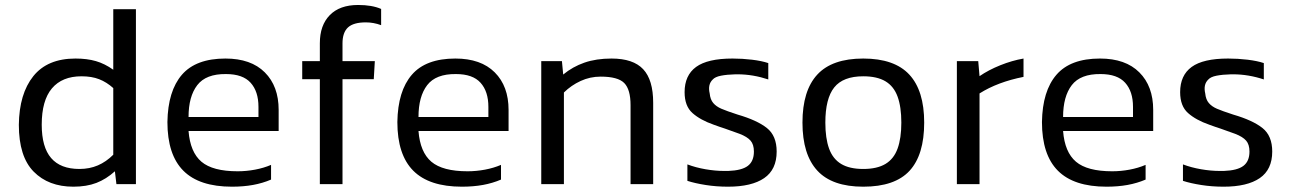

<svg xmlns="http://www.w3.org/2000/svg" viewBox="-20 -725 5084 756"><path d="M432.4 -50.6 438.4 0H515.2V-688.9H426V-450.4Q392.5 -474.3 357.5 -484.4Q322.6 -494.5 277.1 -494.5Q166.8 -494.5 111.2 -425.1Q55.6 -355.7 54.2 -233.5Q54.2 -108.5 112.6 -49.2Q171 10.1 268.8 10.1Q320.8 10.1 359.6 -4.8Q398.4 -19.8 432.4 -50.6ZM144.3 -233.9Q144.3 -329.5 184.5 -377.1Q224.7 -424.6 301 -424.6Q341 -424.6 370.4 -413.1Q399.8 -401.7 426 -378.2V-115.8Q398 -87.8 365.3 -73.8Q332.7 -59.7 292.7 -59.7Q218.3 -59.7 181.3 -102.7Q144.3 -145.7 144.3 -233.9Z M1047.3 -17.9V-75.8Q1018.4 -63.4 984.1 -57Q949.9 -50.6 915.9 -50.6Q817.6 -50.6 773.2 -88.2Q728.9 -125.9 722.4 -209.1H1077.2V-292.3Q1077.2 -385.6 1022.7 -440Q968.3 -494.5 867.6 -494.5Q751.4 -494.5 696.2 -430.6Q641.1 -366.7 639.2 -244.5Q639.2 -115.8 702 -52.8Q764.7 10.1 893.4 10.1Q938.4 10.1 976.3 3.2Q1014.2 -3.7 1047.3 -17.9ZM869.9 -433.4Q936.1 -433.4 966.9 -399.1Q997.7 -364.9 997.7 -304.2V-264.2H722.4Q722.4 -345.1 756.7 -389.7Q790.9 -434.3 869.9 -433.4Z M1328.6 0V-413.1H1451.7L1455.9 -484.4H1328.6V-554.2Q1328.6 -597 1350.2 -617Q1371.8 -636.9 1420.5 -636.9Q1450.8 -636.9 1480.7 -625.9V-689.8Q1444.9 -705.4 1390.2 -705.4Q1317.6 -705.4 1278.5 -665.4Q1239.4 -625.5 1239.4 -554.7V-484.4H1170V-413.1H1239.4V0Z M1952.7 -17.9V-75.8Q1923.7 -63.4 1889.5 -57Q1855.2 -50.6 1821.2 -50.6Q1722.9 -50.6 1678.5 -88.2Q1634.2 -125.9 1627.8 -209.1H1982.5V-292.3Q1982.5 -385.6 1928.1 -440Q1873.6 -494.5 1773 -494.5Q1656.7 -494.5 1601.6 -430.6Q1546.4 -366.7 1544.6 -244.5Q1544.6 -115.8 1607.3 -52.8Q1670 10.1 1798.7 10.1Q1843.7 10.1 1881.7 3.2Q1919.6 -3.7 1952.7 -17.9ZM1775.3 -433.4Q1841.5 -433.4 1872.2 -399.1Q1903 -364.9 1903 -304.2V-264.2H1627.8Q1627.8 -345.1 1662 -389.7Q1696.2 -434.3 1775.3 -433.4Z M2200.4 0V-360.8Q2229.3 -389.2 2266.3 -406.2Q2303.3 -423.3 2345.1 -423.3Q2413.1 -423.3 2438 -398Q2462.8 -372.7 2462.8 -311.1V0H2551.9V-320.3Q2551.9 -410.4 2512.6 -452.4Q2473.3 -494.5 2387.9 -494.5Q2327.7 -494.5 2281.2 -478.4Q2234.8 -462.3 2197.6 -431.5L2192.6 -484.4H2111.2V0Z M3038.1 -128.2Q3038.1 -190.3 2999.8 -220.8Q2961.4 -251.4 2884.2 -273.9Q2840.5 -288.1 2820.3 -296.9Q2800.1 -305.6 2788.4 -319.4Q2776.7 -333.2 2774.4 -357.1Q2766.1 -392.5 2786.3 -411.8Q2795.5 -422.3 2818.7 -426.9Q2841.9 -431.5 2875.9 -432.4Q2880.5 -432.4 2884.7 -432.4Q2914.5 -432.4 2945.3 -427.2Q2976.1 -421.9 3005.1 -412.2V-476.6Q2979.3 -485.3 2941.2 -489.9Q2903 -494.5 2864.4 -494.5Q2766.1 -494.5 2720.8 -461.4Q2675.6 -428.3 2675.6 -362.1Q2675.6 -307.4 2706.6 -279.9Q2737.6 -252.3 2790.4 -233.9Q2805.1 -228.9 2814.8 -225.2Q2822.2 -222.4 2834.1 -218.8Q2871.8 -205.9 2892 -198.1Q2921.9 -186.6 2935.2 -171.4Q2948.5 -156.2 2948.5 -128.2Q2948.5 -90.1 2924.6 -71.9Q2900.7 -53.8 2847.4 -51.9Q2839.2 -51.9 2830.9 -51.9Q2796.4 -51.9 2757.8 -58.6Q2719.2 -65.3 2686.6 -77.7V-12.9Q2716.5 -3.2 2758.5 3.4Q2800.6 10.1 2846.5 10.1Q2939.8 10.1 2989 -23.7Q3038.1 -57.4 3038.1 -128.2Z M3619 -242.2Q3619 -368.1 3560.4 -431.3Q3501.8 -494.5 3379.1 -494.5Q3256.4 -494.5 3198.1 -431.3Q3139.7 -368.1 3139.7 -242.2Q3139.7 -116.7 3198.1 -53.3Q3256.4 10.1 3379.1 10.1Q3503.7 10.1 3561.4 -52.6Q3619 -115.3 3619 -242.2ZM3229.8 -242.2Q3229.8 -336.9 3264.7 -380.7Q3299.6 -424.6 3379.1 -424.6Q3433.4 -424.6 3466.5 -404.9Q3499.5 -385.1 3514.2 -344.7Q3529 -304.2 3529 -242.2Q3529 -180.6 3514.2 -139.9Q3499.5 -99.3 3466.5 -79.5Q3433.4 -59.7 3379.1 -59.7Q3324.9 -59.7 3292 -79.5Q3259.2 -99.3 3244.5 -139.9Q3229.8 -180.6 3229.8 -242.2Z M3836.9 0V-357.1Q3908.1 -402.1 4010.1 -422.3V-494.5Q3965.1 -486.7 3918.7 -468.1Q3872.2 -449.4 3836.9 -425.1L3831.8 -484.4H3747.7V0Z M4490.8 -17.9V-75.8Q4461.9 -63.4 4427.6 -57Q4393.4 -50.6 4359.4 -50.6Q4261 -50.6 4216.7 -88.2Q4172.3 -125.9 4165.9 -209.1H4520.7V-292.3Q4520.7 -385.6 4466.2 -440Q4411.8 -494.5 4311.1 -494.5Q4194.9 -494.5 4139.7 -430.6Q4084.6 -366.7 4082.7 -244.5Q4082.7 -115.8 4145.5 -52.8Q4208.2 10.1 4336.9 10.1Q4381.9 10.1 4419.8 3.2Q4457.7 -3.7 4490.8 -17.9ZM4313.4 -433.4Q4379.6 -433.4 4410.4 -399.1Q4441.2 -364.9 4441.2 -304.2V-264.2H4165.9Q4165.9 -345.1 4200.1 -389.7Q4234.4 -434.3 4313.4 -433.4Z M4989.4 -128.2Q4989.4 -190.3 4951.1 -220.8Q4912.7 -251.4 4835.5 -273.9Q4791.8 -288.1 4771.6 -296.9Q4751.4 -305.6 4739.7 -319.4Q4727.9 -333.2 4725.6 -357.1Q4717.4 -392.5 4737.6 -411.8Q4746.8 -422.3 4770 -426.9Q4793.2 -431.5 4827.2 -432.4Q4831.8 -432.4 4835.9 -432.4Q4865.8 -432.4 4896.6 -427.2Q4927.4 -421.9 4956.3 -412.2V-476.6Q4930.6 -485.3 4892.5 -489.9Q4854.3 -494.5 4815.7 -494.5Q4717.4 -494.5 4672.1 -461.4Q4626.8 -428.3 4626.8 -362.1Q4626.8 -307.4 4657.9 -279.9Q4688.9 -252.3 4741.7 -233.9Q4756.4 -228.9 4766.1 -225.2Q4773.4 -222.4 4785.4 -218.8Q4823.1 -205.9 4843.3 -198.1Q4873.2 -186.6 4886.5 -171.4Q4899.8 -156.2 4899.8 -128.2Q4899.8 -90.1 4875.9 -71.9Q4852 -53.8 4798.7 -51.9Q4790.4 -51.9 4782.2 -51.9Q4747.7 -51.9 4709.1 -58.6Q4670.5 -65.3 4637.9 -77.7V-12.9Q4667.7 -3.2 4709.8 3.4Q4751.8 10.1 4797.8 10.1Q4891.1 10.1 4940.3 -23.7Q4989.4 -57.4 4989.4 -128.2Z"/></svg>

Font: Arad
Style: Regular
Weight: 400
Designer: Mohammad Darvishi
Version: Version 1.010;September 21, 2024;FontCreator 15.0.0.2992 64-